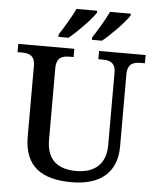

<svg xmlns="http://www.w3.org/2000/svg" viewBox="-61 -982 848 1044"><g transform="rotate(5 362.5 -460.5)"><path d="M412 -784V-771H467C512 -807 589 -886 610 -921V-931H497C476 -886 440 -827 412 -784ZM229 -784V-771H284C329 -807 406 -886 427 -921V-931H314C293 -886 257 -827 229 -784ZM369 10C532 10 615 -71 615 -205V-599C615 -660 648 -669 689 -669H710V-714H456V-669H477C517 -669 550 -660 550 -603V-207C550 -113 497 -53 389 -53C293 -53 227 -95 227 -210V-599C227 -660 260 -669 300 -669H321V-714H15V-669H37C76 -669 110 -660 110 -603V-217C110 -53 206 10 369 10Z"/></g></svg>

Font: Noto Serif Vithkuqi Medium
Style: Regular
Weight: 500
Version: Version 1.005